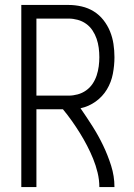

<svg xmlns="http://www.w3.org/2000/svg" viewBox="-20 -755 540 775"><path d="M66 0V-735H257Q283 -735 309.5 -729Q336 -723 358.5 -709Q381 -695 397.5 -674Q414 -653 424 -628.5Q434 -604 438 -577.5Q442 -551 442 -524Q442 -491 435.5 -457Q429 -423 411.5 -394Q394 -365 366 -345Q338 -325 305 -318Q330 -282 353.5 -245Q377 -208 396 -168.5Q415 -129 428.5 -86.5Q442 -44 442 0H381Q381 -29 374 -58Q367 -87 356 -114Q345 -141 331.5 -167Q318 -193 302.5 -218Q287 -243 270 -267Q253 -291 234 -314H127V0ZM127 -369H257Q275 -369 293.5 -374Q312 -379 327.5 -390Q343 -401 353.5 -416.5Q364 -432 370 -450Q376 -468 378.5 -487Q381 -506 381 -524Q381 -543 378.5 -562Q376 -581 370 -598.5Q364 -616 353.5 -632Q343 -648 327.5 -659Q312 -670 293.5 -675Q275 -680 257 -680H127Z"/></svg>

Font: iosevka_custom_sans_ss08 Light
Style: Regular
Weight: 300
Designer: Belleve Invis
Foundry: Belleve Invis
Version: Version 10.3.0; ttfautohint (v1.8.3)